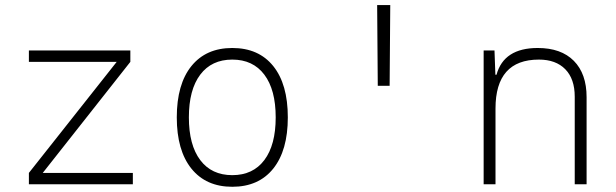

<svg xmlns="http://www.w3.org/2000/svg" viewBox="-20 -713 2384 743"><path d="M91.8 0V-43.9L431.6 -473.6H91.8V-517.6H484.4V-473.6L145.5 -43.9H494.1V0Z M878.9 9.8Q777.3 9.8 720.7 -60.5Q664.1 -130.9 664.1 -258.8Q664.1 -387.2 720.7 -457.3Q777.3 -527.3 878.9 -527.3Q981 -527.3 1037.4 -457.3Q1093.8 -387.2 1093.8 -258.8Q1093.8 -130.9 1037.4 -60.5Q981 9.8 878.9 9.8ZM878.9 -35.2Q959 -35.2 1002.9 -93.5Q1046.9 -151.9 1046.9 -258.8Q1046.9 -365.7 1002.9 -424.1Q959 -482.4 878.9 -482.4Q798.8 -482.4 754.9 -424.1Q710.9 -365.7 710.9 -258.8Q710.9 -151.9 754.9 -93.5Q798.8 -35.2 878.9 -35.2Z M1441.9 -380.9 1439.5 -693.4H1490.2L1487.8 -380.9Z M2204.1 0V-338.9Q2204.1 -407.7 2167.5 -445.1Q2130.9 -482.4 2065.4 -482.4Q1897.5 -482.4 1897.5 -293V0H1851.6V-517.6H1893.6L1897 -423.8H1901.4Q1929.7 -527.3 2061 -527.3Q2151.4 -527.3 2200.7 -477.5Q2250 -427.7 2250 -336.9V0Z"/></svg>

Font: Cascadia Mono NF ExtraLight
Style: Regular
Weight: 200
Monospace: yes
Designer: Aaron Bell
Foundry: Saja Typeworks
Version: Version 2404.023; ttfautohint (v1.8.4)